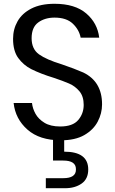

<svg xmlns="http://www.w3.org/2000/svg" viewBox="-20 -734 608 1014"><path d="M49 0ZM49 0ZM301 7Q189 7 125 -49.5Q61 -106 52 -190H149Q152 -161 167.5 -133Q183 -105 215 -85.5Q247 -66 298 -66Q364 -66 393 -100Q422 -134 422 -180Q422 -225 399.5 -252Q377 -279 344.5 -293Q312 -307 264 -323Q195 -344 145 -369Q104 -390 76.5 -427.5Q49 -465 49 -529Q49 -580 73 -622Q97 -664 146 -689Q195 -714 268 -714Q376 -714 435.5 -663Q495 -612 504 -535H406Q398 -577 364.5 -609Q331 -641 268 -641Q217 -641 182 -615.5Q147 -590 147 -532Q147 -475 186 -447Q225 -419 307 -394Q372 -372 420 -351Q519 -303 519 -183Q519 -135 496 -91.5Q473 -48 425 -20.5Q377 7 301 7ZM324 260H222V207H314Q381 207 381 162V159Q381 114 314 114H260V-7H319V67Q446 67 446 161Q446 211 411 235.5Q376 260 324 260Z"/></svg>

Font: Ulagadi Sans
Style: Regular
Weight: 400
Designer: Ninad Kale (Devanagari), Jonny Pinhorn (Latin)
Foundry: Indian Type Foundry
Version: Version 3.01;March 29, 2020;FontCreator 12.0.0.2522 64-bit; 